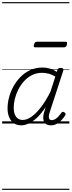

<svg xmlns="http://www.w3.org/2000/svg" viewBox="-20 -1145 663 1780"><path d="M177 17Q138 17 109.5 -2Q81 -21 65.5 -57Q50 -93 50 -141Q50 -187 63 -238.5Q76 -290 102.5 -339.5Q129 -389 168.5 -430Q208 -471 260 -495Q312 -519 376 -519Q409 -519 443.5 -508.5Q478 -498 507 -479L512 -496Q516 -507 523 -511Q530 -515 543 -515Q561 -515 565.5 -507.5Q570 -500 566 -488L441 -105Q433 -81 432.5 -64.5Q432 -48 439 -39.5Q446 -31 460 -31Q476 -31 492.5 -41Q509 -51 523 -66.5Q537 -82 548 -98Q554 -106 560.5 -108Q567 -110 576 -104Q587 -97 588 -90Q589 -83 584 -75Q573 -57 553.5 -35Q534 -13 508.5 2Q483 17 451 17Q428 17 413 9Q398 1 390 -13.5Q382 -28 381 -47.5Q380 -67 385 -90Q389 -106 394 -121Q399 -136 403 -152Q362 -90 322 -53Q282 -16 245.5 0.5Q209 17 177 17ZM107 -146Q107 -112 116.5 -86.5Q126 -61 144.5 -47Q163 -33 191 -33Q228 -33 270 -61.5Q312 -90 357 -147.5Q402 -205 447 -293L493 -435Q457 -456 427.5 -463Q398 -470 371 -470Q318 -470 276 -448.5Q234 -427 202.5 -392Q171 -357 149.5 -314.5Q128 -272 117.5 -228Q107 -184 107 -146ZM309 -706Q296 -706 293.5 -712.5Q291 -719 295 -731Q298 -744 304.5 -751Q311 -758 322 -758H587Q599 -758 601 -751Q603 -744 600 -731Q597 -718 590.5 -712Q584 -706 572 -706ZM0 605H623V615H0ZM0 -20H623V0H0ZM0 -505H623V-500H0ZM0 -1125H623V-1115H0Z"/></svg>

Font: Playwrite CU Guides
Style: Regular
Weight: 400
Designer: Veronika Burian, José Scaglione
Foundry: TypeTogether
Version: Version 1.003